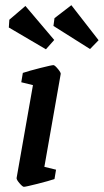

<svg xmlns="http://www.w3.org/2000/svg" viewBox="-20 -711 400 740"><path d="M44 -25 107 -383 62 -394 68 -430Q92 -438 135.5 -449Q179 -460 186 -460Q191 -460 203 -445.5Q215 -431 214 -426L151 -68L196 -57L190 -21Q170 -14 124.5 -2.5Q79 9 72 9Q67 9 55 -5Q43 -19 44 -25ZM186 -611 190 -641 255 -691 360 -556 327 -522ZM14 -605 16 -635 78 -688 189 -557 157 -521Z"/></svg>

Font: Grenze Medium
Style: Italic
Weight: 500
Italic angle: -10°
Designer: Renata Polastri
Foundry: Omnibus-Type
Version: Version 1.002; ttfautohint (v1.8)